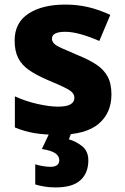

<svg xmlns="http://www.w3.org/2000/svg" viewBox="-20 -579 546 839"><path d="M467 -166Q467 -85 410.5 -37.5Q354 10 234 10Q176 10 132.5 3Q89 -4 45 -22V-158Q93 -136 145 -124.5Q197 -113 233 -113Q271 -113 288 -123Q305 -133 305 -151Q305 -164 296.5 -174Q288 -184 262.5 -196.5Q237 -209 187 -230Q138 -251 106.5 -273Q75 -295 59.5 -325.5Q44 -356 44 -402Q44 -480 104.5 -519.5Q165 -559 265 -559Q318 -559 365 -548Q412 -537 462 -514L414 -400Q373 -418 334.5 -429Q296 -440 265 -440Q207 -440 207 -410Q207 -399 215.5 -389.5Q224 -380 248.5 -369Q273 -358 320 -338Q367 -319 400 -297.5Q433 -276 450 -245Q467 -214 467 -166ZM366 122Q366 177 331.5 208.5Q297 240 223 240Q195 240 172.5 236Q150 232 134 227V139Q150 144 168 147Q186 150 202 150Q218 150 228.5 143Q239 136 239 121Q239 103 222 91Q205 79 163 72L197 0H292L281 30Q311 38 338.5 59.5Q366 81 366 122Z"/></svg>

Font: Noto Sans Bengali ExtraBold
Style: Regular
Weight: 800
Designer: Jelle Bosma - Monotype Design Team
Foundry: Monotype Imaging Inc.
Version: Version 2.003; ttfautohint (v1.8.4.7-5d5b)